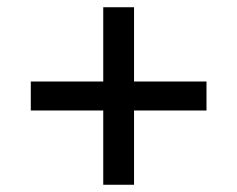

<svg xmlns="http://www.w3.org/2000/svg" viewBox="-20 -520 655 530"><path d="M65 -215V-295H265V-500H350V-295H550V-215H350V-10H265V-215Z"/></svg>

Font: Jost
Style: Regular
Weight: 400
Version: Version 3.500